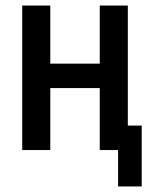

<svg xmlns="http://www.w3.org/2000/svg" viewBox="-20 -540 540 691"><path d="M405 131V0H339V-223H161V0H60V-520H161V-311H339V-520H440V-88H490V131Z"/></svg>

Font: Zed Sans Semibold
Style: Regular
Weight: 600
Designer: Belleve Invis
Foundry: Belleve Invis
Version: Version 1.0.0; ttfautohint (v1.8.4)